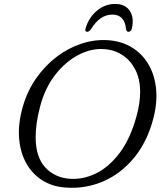

<svg xmlns="http://www.w3.org/2000/svg" viewBox="-20 -912 809 948"><path d="M514.5 -713.5Q579 -709 629.2 -679Q679.5 -649 710.8 -598Q742 -547 750 -479.2Q758 -411.5 738.5 -332.5Q709 -215.5 644 -135.5Q579 -55.5 490.8 -17Q402.5 21.5 303 14Q238 9.5 188 -22.2Q138 -54 108.5 -108Q79 -162 74 -233.8Q69 -305.5 94 -390Q116 -464.5 158.8 -525.8Q201.5 -587 258.8 -630.8Q316 -674.5 381.5 -696.2Q447 -718 514.5 -713.5ZM321.5 -29.5Q388 -24 452.8 -55.2Q517.5 -86.5 570.5 -156.5Q623.5 -226.5 654 -338Q663.5 -372.5 667.8 -403Q672 -433.5 672 -460Q671.5 -522.5 648.2 -567.8Q625 -613 586.2 -639Q547.5 -665 500 -669Q435 -675.5 369.8 -642.2Q304.5 -609 253 -543Q201.5 -477 177.5 -384Q166 -340.5 161 -303.2Q156 -266 156 -234Q156.5 -136.5 203 -86Q249.5 -35.5 321.5 -29.5ZM534.5 -840Q473 -840 428.5 -767Q419 -755 411 -755Q397 -755 403 -773.5Q419 -826.5 459 -859.5Q499 -892.5 548 -892.5Q597.5 -892.5 620.2 -859.5Q643 -826.5 631.5 -773.5Q627.5 -755 614 -755Q605.5 -755 602.5 -767Q596 -840 534.5 -840Z"/></svg>

Font: Fraunces 9pt S100 Light
Style: Italic
Weight: 300
Italic angle: -16°
Version: Version 1.000; ttfautohint (v1.8.3)